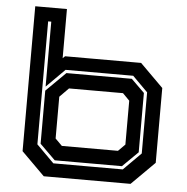

<svg xmlns="http://www.w3.org/2000/svg" viewBox="-53 -802 833 854"><g transform="rotate(5 363.5 -375.0)"><path d="M173.5 0 70 -103V-750H211.5V-530.5L221.5 -540H561L664.5 -437V-103L561 0ZM211 -61H521L599 -139V-412L531 -480H229L147 -398V-688H133V-139ZM216 -75 147 -143V-380L234 -466H526L585 -408V-143L516 -75ZM242 -141.5H492.5L523 -172V-368L492.5 -399H251.5L211.5 -358.5V-172Z"/></g></svg>

Font: Tourney Expanded Regular
Style: Bold
Weight: 700
Width: 7
Designer: Tyler Finck
Foundry: Etcetera Type Co
Version: Version 1.010; ttfautohint (v1.8.3)